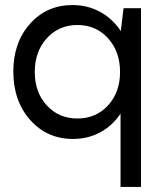

<svg xmlns="http://www.w3.org/2000/svg" viewBox="-20 -532 636 752"><path d="M266.1 12.2Q164.1 12.2 98.1 -62.3Q32.2 -136.7 32.2 -252Q32.2 -365.7 97.7 -439Q163.1 -512.2 264.2 -512.2Q323.7 -512.2 372.8 -485.1Q421.9 -458 453.1 -410.2L463.9 -500H532.2V200.2H452.1V-86.9Q420.9 -40 372.8 -13.9Q324.7 12.2 266.1 12.2ZM450.2 -250Q450.2 -330.1 403.1 -382.1Q356 -434.1 283.2 -434.1Q210.4 -434.1 163.3 -382.1Q116.2 -330.1 116.2 -250Q116.2 -170.4 163.3 -119.1Q210.4 -67.9 283.2 -67.9Q356 -67.9 403.1 -119.1Q450.2 -170.4 450.2 -250Z"/></svg>

Font: Apfel Grotezk
Style: Regular
Weight: 400
Designer: Luigi Gorlero
Foundry: © 2023, Luigi Gorlero & Collletttivo
Version: Version 2.000;Glyphs 3.2 (3217)